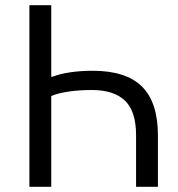

<svg xmlns="http://www.w3.org/2000/svg" viewBox="-20 -718 685 738"><path d="M93 0V-698H177V-423H182Q209 -434 249.5 -440Q290 -446 336 -446Q465 -446 526 -385Q587 -324 587 -198V0H503V-198Q503 -290 460.5 -331Q418 -372 333 -372Q284 -372 243.5 -366Q203 -360 177 -349V0Z"/></svg>

Font: IBM Plex Sans Var
Style: Regular
Weight: 400
Designer: Mike Abbink, Paul van der Laan, Pieter van Rosmalen
Foundry: Bold Monday
Version: Version 3.000